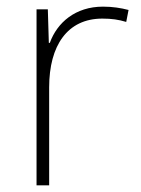

<svg xmlns="http://www.w3.org/2000/svg" viewBox="-20 -558 423 578"><path d="M290 -538C207 -538 152 -490 130 -429H127L124 -530H90V0H128V-295C128 -421 183 -502 288 -502C316 -502 337 -499 360 -492L367 -528C344 -534 319 -538 290 -538Z"/></svg>

Font: Noto Sans Tamil ExtraLight
Style: Regular
Weight: 200
Designer: Jelle Bosma - Monotype Design Team
Foundry: Monotype Imaging Inc.
Version: Version 2.004